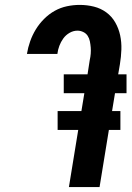

<svg xmlns="http://www.w3.org/2000/svg" viewBox="-20 -763 540 783"><path d="M261 0 299 -233H215V-310H312L324 -383H240V-460H337L346 -518Q349 -531 350 -544Q351 -557 350 -569.5Q349 -582 346.5 -594.5Q344 -607 337.5 -617Q331 -627 319.5 -632.5Q308 -638 296 -638Q279 -638 263.5 -629Q248 -620 238 -606Q228 -592 222 -576Q216 -560 214 -543H90V-544Q94 -569 103 -594.5Q112 -620 126 -643Q140 -666 160 -686Q180 -706 203.5 -719Q227 -732 253 -737.5Q279 -743 305 -743Q335 -743 363 -736Q391 -729 413.5 -712.5Q436 -696 450 -671.5Q464 -647 470 -619Q476 -591 475 -561Q474 -531 469 -501L462 -460H496V-383H449L437 -310H471V-233H424L386 0Z"/></svg>

Font: Iosevka Extrabold
Style: Italic
Weight: 800
Italic angle: -9°
Monospace: yes
Designer: Belleve Invis
Foundry: Belleve Invis
Version: Version 32.5.0; ttfautohint (v1.8.4)